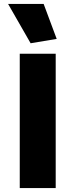

<svg xmlns="http://www.w3.org/2000/svg" viewBox="-20 -952 382 972"><path d="M80 -680V0H262V-680ZM201 -932H21L135 -733L267 -755Z"/></svg>

Font: Catamaran
Style: Regular
Weight: 900
Designer: Pria Ravichandran
Version: Version 1.001;PS 001.000;hotconv 1.0.70;makeotf.lib2.5.58329